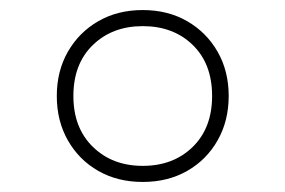

<svg xmlns="http://www.w3.org/2000/svg" viewBox="-20 -768 568 382"><path d="M264 -406Q214 -406 175.5 -428Q137 -450 115 -488.8Q93 -527.5 93 -577Q93 -626.5 115 -665Q137 -703.5 175.5 -725.8Q214 -748 264 -748Q314 -748 352.5 -725.8Q391 -703.5 413 -665Q435 -626.5 435 -577Q435 -527.5 413 -488.8Q391 -450 352.5 -428Q314 -406 264 -406ZM264 -438Q325 -438 363.5 -475.8Q402 -513.5 402 -577Q402 -641 363.5 -678.5Q325 -716 264 -716Q203.5 -716 164.8 -678.5Q126 -641 126 -577Q126 -513.5 164.8 -475.8Q203.5 -438 264 -438Z"/></svg>

Font: Encode Sans Exp Th
Style: Regular
Weight: 100
Width: 7
Designer: Multiple Designers
Foundry: Impallari Type
Version: Version 3.002; ttfautohint (v1.8.3) -l 8 -r 50 -G 200 -x 14 